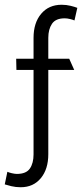

<svg xmlns="http://www.w3.org/2000/svg" viewBox="-47 -722 355 807"><path d="M156 -563V-475H244L265 -428H156V-74Q156 -11 124.5 27Q93 65 40 65Q19 65 0.5 60.5Q-18 56 -27 53L-16 0Q-10 3 2.5 6Q15 9 24 9Q63 9 78.5 -13.5Q94 -36 94 -73V-428H22L21 -475H94V-563Q94 -626 126 -664Q158 -702 212 -702Q232 -702 250 -697.5Q268 -693 278 -689L266 -636Q260 -639 247.5 -642Q235 -645 225 -645Q187 -645 171.5 -622Q156 -599 156 -563Z"/></svg>

Font: Palanquin Light
Style: Regular
Weight: 300
Designer: Pria Ravichandran
Version: Version 1.0.4